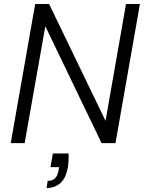

<svg xmlns="http://www.w3.org/2000/svg" viewBox="-20 -720 724 966"><path d="M34 0 157 -700H227L511 -112L614 -700H684L561 0H491L208 -588L104 0ZM214 226 220 190Q245 190 258 176Q271 162 275 135L277 121H234L246 52H325Q326 70 325 87.5Q324 105 322 119Q312 177 283.5 201.5Q255 226 214 226Z"/></svg>

Font: DM Sans 16pt Light
Style: Italic
Weight: 300
Italic angle: -10°
Version: Version 4.004;gftools[0.9.30]